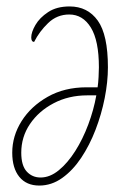

<svg xmlns="http://www.w3.org/2000/svg" viewBox="-20 -566 388 596"><path d="M102 10Q62 10 40 -17Q18 -44 18 -92Q18 -144 47 -190Q76 -236 128 -265.5Q180 -295 249 -295H283Q285 -308 286 -327Q287 -346 287 -357Q287 -440 262 -480.5Q237 -521 195 -521Q157 -521 129.5 -494.5Q102 -468 86 -436Q77 -436 77 -450Q77 -466 90 -488.5Q103 -511 129.5 -528.5Q156 -546 196 -546Q252 -546 283.5 -502Q315 -458 315 -357Q315 -312 305 -261.5Q295 -211 276.5 -163Q258 -115 232 -76Q206 -37 173 -13.5Q140 10 102 10ZM106 -15Q135 -15 162.5 -37.5Q190 -60 213.5 -97Q237 -134 254 -179.5Q271 -225 279 -270H251Q193 -270 146.5 -245.5Q100 -221 73 -181Q46 -141 46 -92Q46 -52 63 -33.5Q80 -15 106 -15Z"/></svg>

Font: Noto Serif ExtraCondensed Thin
Style: Italic
Weight: 100
Width: 2
Italic angle: -12°
Designer: Monotype Design Team
Foundry: Monotype Imaging Inc.
Version: Version 2.013